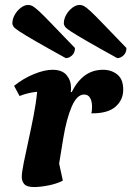

<svg xmlns="http://www.w3.org/2000/svg" viewBox="-20 -744 531 776"><path d="M118 12Q89 12 78.5 0.5Q68 -11 68 -29Q68 -47 76 -86.5Q84 -126 95 -176Q106 -226 116 -277.5Q126 -329 130 -373Q95 -370 59 -356L37 -397Q74 -427 117 -444.5Q160 -462 192 -462Q231 -462 249 -440.5Q267 -419 267 -391Q267 -386 267 -382Q267 -378 266 -372H270Q291 -415 322.5 -438.5Q354 -462 397 -462Q430 -462 454 -443Q478 -424 478 -381Q478 -340 446.5 -312.5Q415 -285 349 -286Q351 -293 351.5 -300Q352 -307 352 -313Q352 -335 344 -348.5Q336 -362 320 -362Q291 -362 270 -313.5Q249 -265 236 -187L219 -83L234 -14Q209 -1 175.5 5.5Q142 12 118 12ZM246 -509Q168 -552 124 -577.5Q80 -603 60 -616Q40 -629 35 -636Q30 -643 30 -650Q30 -667 39.5 -684Q49 -701 64 -712.5Q79 -724 94 -724Q103 -724 111.5 -719.5Q120 -715 137.5 -699Q155 -683 189 -647.5Q223 -612 283 -550Q283 -531 271 -520Q259 -509 246 -509ZM454 -509Q376 -552 332 -577.5Q288 -603 268 -616Q248 -629 243 -636Q238 -643 238 -650Q238 -667 247.5 -684Q257 -701 272 -712.5Q287 -724 302 -724Q311 -724 319.5 -719.5Q328 -715 345.5 -699Q363 -683 397 -647.5Q431 -612 491 -550Q491 -531 479 -520Q467 -509 454 -509Z"/></svg>

Font: Petrona ExtraBold
Style: Italic
Weight: 800
Italic angle: -9°
Designer: Ringo R. Seeber
Foundry: Ringo R. Seeber
Version: Version 2.001; ttfautohint (v1.8.3)